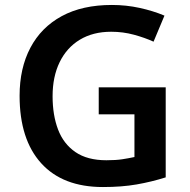

<svg xmlns="http://www.w3.org/2000/svg" viewBox="-20 -744 766 774"><path d="M378 -392H648V-29Q591 -11 531 -0.5Q471 10 395 10Q233 10 146 -86Q59 -182 59 -358Q59 -469 102.5 -551.5Q146 -634 229 -679Q312 -724 431 -724Q489 -724 543.5 -712Q598 -700 643 -681L599 -576Q564 -592 520 -604Q476 -616 428 -616Q355 -616 302 -584Q249 -552 220.5 -493.5Q192 -435 192 -356Q192 -280 214 -222Q236 -164 284 -131Q332 -98 409 -98Q447 -98 473 -102Q499 -106 522 -111V-283H378Z"/></svg>

Font: Noto Sans Tamil SemiBold
Style: Regular
Weight: 600
Designer: Jelle Bosma - Monotype Design Team
Foundry: Monotype Imaging Inc.
Version: Version 2.004; ttfautohint (v1.8.4.7-5d5b)